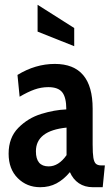

<svg xmlns="http://www.w3.org/2000/svg" viewBox="-20 -772 467 802"><path d="M16 -130Q16 -197 56.5 -238Q97 -279 152 -296Q207 -313 257 -315Q257 -365 240 -386.5Q223 -408 182 -408Q152 -408 124 -398Q96 -388 62 -368L53 -459Q128 -505 209 -505Q367 -505 367 -318V-169Q367 -131 370 -113Q373 -95 380.5 -88Q388 -81 404 -81H418L409 10H368Q334 10 309.5 -6.5Q285 -23 272 -53Q246 -22 216 -6Q186 10 148 10Q92 10 54 -28Q16 -66 16 -130ZM258 -124V-239Q130 -226 130 -140Q130 -77 183 -77Q225 -77 258 -124ZM137 -640V-752L290 -655V-579Z"/></svg>

Font: Cabin Condensed SemiBold
Style: Regular
Weight: 600
Width: 3
Designer: Pablo Impallari
Foundry: Pablo Impallari. http://www.impallari.com Igino Marini. http://www.ikern.com
Version: Version 2.200